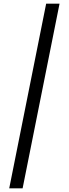

<svg xmlns="http://www.w3.org/2000/svg" viewBox="-20 -820 372 1040"><path d="M30 200 230 -800H302.5L102.5 200Z"/></svg>

Font: Big Shoulders Display SC Thin
Style: Regular
Weight: 100
Designer: Patric King
Foundry: XO Type Co
Version: Version 2.002